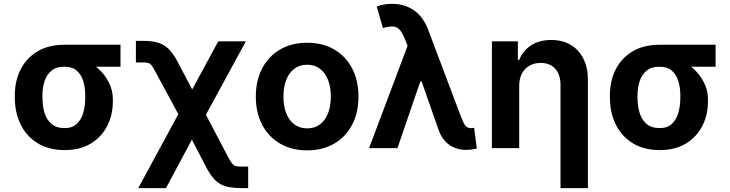

<svg xmlns="http://www.w3.org/2000/svg" viewBox="-20 -757 3731 981"><path d="M55.7 -258.8V-269.5Q55.7 -343.3 85.2 -401.9Q114.7 -460.4 171.4 -494.4Q228 -528.3 309.1 -528.3Q321.3 -522.9 332.3 -507.8Q343.3 -492.7 360.1 -476.8Q377 -460.9 406.2 -451.2Q445.8 -438 480 -408.2Q514.2 -378.4 535.4 -337.4Q556.6 -296.4 556.6 -249V-238.3Q556.6 -169.9 527.8 -113.5Q499 -57.1 444.1 -23.7Q389.2 9.8 310.5 9.8Q229 9.8 171.9 -25.6Q114.7 -61 85.2 -121.8Q55.7 -182.6 55.7 -258.8ZM196.8 -269.5V-258.8Q196.8 -215.8 207.5 -180.4Q218.3 -145 243.2 -123.8Q268.1 -102.5 310.5 -102.5Q349.1 -102.5 372.1 -123.8Q395 -145 405.3 -180.4Q415.5 -215.8 415.5 -258.8V-269.5Q415.5 -309.6 405.3 -342.8Q395 -376 371.8 -396.2Q348.6 -416.5 309.1 -416Q268.1 -416.5 243.4 -396.2Q218.8 -376 207.8 -342.8Q196.8 -309.6 196.8 -269.5ZM595.7 -528.3V-416H309.1V-528.3Z M686.5 204.1 935.1 -254.9H987.8L1146.5 46.9Q1158.2 68.8 1166.5 78.9Q1174.8 88.9 1185.8 91.6Q1196.8 94.2 1217.3 94.2H1248V204.1H1217.3Q1168 204.1 1135.7 195.6Q1103.5 187 1080.1 164.1Q1056.6 141.1 1034.2 98.6L960.4 -43.5L828.1 204.1ZM930.2 -101.1 775.9 -387.2Q762.7 -411.6 754.9 -422.4Q747.1 -433.1 736.6 -435.8Q726.1 -438.5 705.1 -438H674.3V-548.3H705.1Q754.4 -548.8 786.4 -539.3Q818.4 -529.8 842 -506.3Q865.7 -482.9 888.7 -439.5L961.9 -299.8L1095.2 -545.9H1236.3L994.1 -101.1Z M1549.3 11.2Q1470.2 11.2 1411.1 -23.2Q1352.1 -57.6 1319.6 -119.4Q1287.1 -181.2 1287.1 -263.2Q1287.1 -345.7 1319.6 -407.7Q1352.1 -469.7 1411.1 -504.2Q1470.2 -538.6 1549.3 -538.6Q1628.9 -538.6 1687.7 -504.2Q1746.6 -469.7 1779.1 -407.7Q1811.5 -345.7 1811.5 -263.2Q1811.5 -181.2 1779.1 -119.4Q1746.6 -57.6 1687.7 -23.2Q1628.9 11.2 1549.3 11.2ZM1549.3 -101.1Q1587.9 -101.1 1614.7 -121.3Q1641.6 -141.6 1656 -178.2Q1670.4 -214.8 1670.4 -263.2Q1670.4 -312.5 1656 -348.9Q1641.6 -385.3 1614.7 -405.8Q1587.9 -426.3 1549.3 -426.3Q1511.2 -426.3 1484.1 -406Q1457 -385.7 1442.6 -349.1Q1428.2 -312.5 1428.2 -263.2Q1428.2 -214.8 1442.6 -178.2Q1457 -141.6 1484.1 -121.3Q1511.2 -101.1 1549.3 -101.1Z M2360.4 8.8Q2312 8.3 2276.4 -16.4Q2240.7 -41 2222.2 -89.4L2123.5 -371.6L2069.3 -505.9L2048.8 -557.1Q2036.1 -588.9 2022.7 -604.2Q2009.3 -619.6 1989.3 -621.3Q1969.2 -623 1936.5 -613.8L1904.8 -723.6Q1920.9 -730 1940.2 -733.6Q1959.5 -737.3 1982.4 -737.3Q2048.3 -737.3 2095.7 -703.9Q2143.1 -670.4 2167.5 -605.5L2336.9 -156.7Q2347.7 -128.9 2357.2 -115.7Q2366.7 -102.5 2386.7 -102.1Q2395.5 -102.5 2402.3 -104L2416.5 1.5Q2406.2 4.4 2390.4 6.6Q2374.5 8.8 2360.4 8.8ZM1865.7 0 2081.5 -573.7 2166 -340.3H2127.4L2010.7 0Z M2632.8 -317.4V0H2493.2V-545.9H2626V-450.7H2632.8Q2651.4 -498 2693.4 -525.4Q2735.4 -552.7 2796.4 -552.7Q2853 -552.7 2895 -528.3Q2937 -503.9 2960.4 -458Q2983.9 -412.1 2983.9 -347.2V204.1H2843.8V-323.7Q2843.8 -376 2816.9 -405.8Q2790 -435.5 2742.2 -435.5Q2710 -435.5 2685.3 -421.6Q2660.6 -407.7 2646.7 -381.3Q2632.8 -355 2632.8 -317.4Z M3096.2 -258.8V-269.5Q3096.2 -343.3 3125.7 -401.9Q3155.3 -460.4 3211.9 -494.4Q3268.6 -528.3 3349.6 -528.3Q3361.8 -522.9 3372.8 -507.8Q3383.8 -492.7 3400.6 -476.8Q3417.5 -460.9 3446.8 -451.2Q3486.3 -438 3520.5 -408.2Q3554.7 -378.4 3575.9 -337.4Q3597.2 -296.4 3597.2 -249V-238.3Q3597.2 -169.9 3568.4 -113.5Q3539.6 -57.1 3484.6 -23.7Q3429.7 9.8 3351.1 9.8Q3269.5 9.8 3212.4 -25.6Q3155.3 -61 3125.7 -121.8Q3096.2 -182.6 3096.2 -258.8ZM3237.3 -269.5V-258.8Q3237.3 -215.8 3248 -180.4Q3258.8 -145 3283.7 -123.8Q3308.6 -102.5 3351.1 -102.5Q3389.6 -102.5 3412.6 -123.8Q3435.5 -145 3445.8 -180.4Q3456.1 -215.8 3456.1 -258.8V-269.5Q3456.1 -309.6 3445.8 -342.8Q3435.5 -376 3412.4 -396.2Q3389.2 -416.5 3349.6 -416Q3308.6 -416.5 3283.9 -396.2Q3259.3 -376 3248.3 -342.8Q3237.3 -309.6 3237.3 -269.5ZM3636.2 -528.3V-416H3349.6V-528.3Z"/></svg>

Font: Inter Cardless Tabular Bold
Style: Bold
Weight: 700
Designer: Rasmus Andersson
Foundry: rsms
Version: Version 4.000;git-4fc901f